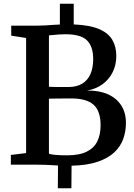

<svg xmlns="http://www.w3.org/2000/svg" viewBox="-20 -880 718 1026"><path d="M289 126 290 4.5Q273.5 3.5 257.2 2.5Q241 1.5 222.2 0.8Q203.5 0 178.5 0H38V-52L119.5 -62V-677L40 -689.5V-743H180Q203 -743 223 -744.2Q243 -745.5 262 -747Q281 -748.5 300 -749V-860H374V-749.5Q459.5 -746 509.2 -724.8Q559 -703.5 580.2 -667Q601.5 -630.5 601.5 -581.5Q601.5 -533.5 582.2 -494.5Q563 -455.5 528 -430Q493 -404.5 445.5 -396Q509.5 -397 556 -376.5Q602.5 -356 627.8 -316.8Q653 -277.5 653 -223.5Q653 -178.5 638.8 -138.2Q624.5 -98 591.5 -66.5Q558.5 -35 502.5 -15.8Q446.5 3.5 362.5 5.5L361.5 126ZM338.5 -50Q404.5 -50 443.8 -69.8Q483 -89.5 500.2 -125.2Q517.5 -161 517.5 -210.5Q517.5 -287 480 -320.5Q442.5 -354 360 -354Q347.5 -354 331.2 -353.8Q315 -353.5 297.8 -353.5Q280.5 -353.5 265.8 -353.2Q251 -353 241.5 -352.5V-58.5Q252 -55 269 -53Q286 -51 304.5 -50.5Q323 -50 338.5 -50ZM345 -415Q389.5 -415 419 -432.8Q448.5 -450.5 463.2 -484Q478 -517.5 478 -564Q478 -631 445.2 -664Q412.5 -697 329.5 -697Q312.5 -697 295.5 -695.8Q278.5 -694.5 264.2 -693Q250 -691.5 241.5 -691V-416.5Q251 -416 264.8 -415.5Q278.5 -415 293.2 -415Q308 -415 321.8 -415Q335.5 -415 345 -415Z"/></svg>

Font: Merriweather 24pt SemiBold
Style: Regular
Weight: 600
Designer: Eben Sorkin
Foundry: Eben Sorkin
Version: Version 2.100